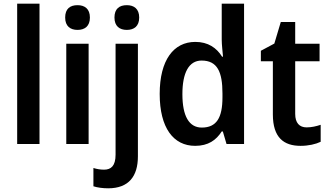

<svg xmlns="http://www.w3.org/2000/svg" viewBox="-20 -780 1781 1040"><path d="M194 0V-760H73V0Z M400 -752C360 -752 333 -733 333 -685C333 -638 361 -618 400 -618C439 -618 467 -638 467 -685C467 -732 439 -752 400 -752ZM460 -543H339V0H460Z M600 -685C600 -638 628 -618 667 -618C706 -618 734 -638 734 -685C734 -732 706 -752 667 -752C627 -752 600 -733 600 -685ZM566 240C678 240 727 174 727 67V-543H606V58C606 119 581 139 544 139C523 139 506 136 486 130V229C507 236 537 240 566 240Z M1037 10C1108 10 1151 -21 1181 -68H1187L1207 0H1302V-760H1181V-566C1181 -537 1186 -499 1188 -473H1183C1153 -521 1107 -553 1038 -553C920 -553 845 -454 845 -271C845 -88 919 10 1037 10ZM1073 -89C1004 -89 968 -151 968 -270C968 -386 1003 -452 1072 -452C1157 -452 1185 -391 1185 -274V-253C1185 -142 1153 -89 1073 -89Z M1641 -90C1602 -90 1579 -114 1579 -163V-448H1711V-543H1579V-661H1501L1466 -544L1393 -505V-448H1458V-160C1458 -34 1518 10 1608 10C1651 10 1690 1 1717 -12V-104C1693 -96 1667 -90 1641 -90Z"/></svg>

Font: Noto Sans Ethiopic SemiCondensed SemiBold
Style: Regular
Weight: 600
Width: 4
Designer: Monotype Design Team
Foundry: Monotype Imaging Inc.
Version: Version 2.102